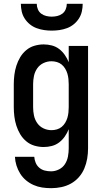

<svg xmlns="http://www.w3.org/2000/svg" viewBox="-20 -760 540 1003"><path d="M247 223Q223 223 200 219.5Q177 216 155.5 206.5Q134 197 116 182Q98 167 85.5 147Q73 127 66 104.5Q59 82 58 59H159Q160 75 166.5 90.5Q173 106 185.5 116.5Q198 127 214 131Q230 135 247 135Q268 135 288 125Q308 115 319.5 97Q331 79 335 57.5Q339 36 339 15V-85Q331 -65 318.5 -47Q306 -29 289 -16Q272 -3 251 2.5Q230 8 208 8Q184 8 160 1Q136 -6 117 -22Q98 -38 85.5 -59Q73 -80 65.5 -103.5Q58 -127 55 -151.5Q52 -176 52 -200V-320Q52 -344 55 -368.5Q58 -393 65.5 -416.5Q73 -440 85.5 -461Q98 -482 117 -498Q136 -514 160 -521Q184 -528 208 -528Q230 -528 251 -522.5Q272 -517 289 -504Q306 -491 318.5 -473Q331 -455 339 -435V-520H440V15Q440 42 435.5 68.5Q431 95 420.5 120Q410 145 392 165.5Q374 186 350.5 199Q327 212 300.5 217.5Q274 223 247 223ZM249 -80Q263 -80 277 -84Q291 -88 302 -97Q313 -106 320.5 -118.5Q328 -131 332 -144.5Q336 -158 337.5 -172Q339 -186 339 -200V-320Q339 -334 337.5 -348Q336 -362 332 -375.5Q328 -389 320.5 -401.5Q313 -414 302 -423Q291 -432 277 -436Q263 -440 249 -440Q227 -440 207 -430.5Q187 -421 174.5 -403Q162 -385 157.5 -363.5Q153 -342 153 -320V-200Q153 -178 157.5 -156.5Q162 -135 174.5 -117Q187 -99 207 -89.5Q227 -80 249 -80ZM250 -600Q230 -600 210 -603Q190 -606 171 -613Q152 -620 136 -633Q120 -646 109 -663Q98 -680 93.5 -700Q89 -720 89 -740H172Q172 -725 178 -711Q184 -697 195.5 -688.5Q207 -680 221.5 -676.5Q236 -673 250 -673Q265 -673 279.5 -676.5Q294 -680 305.5 -688.5Q317 -697 323 -711Q329 -725 329 -740H412Q412 -720 407.5 -700Q403 -680 392 -663Q381 -646 365 -633Q349 -620 330 -613Q311 -606 291 -603Q271 -600 250 -600Z"/></svg>

Font: Iosevka Custom Semibold
Style: Regular
Weight: 600
Designer: Belleve Invis
Foundry: Belleve Invis
Version: Version 27.0.2; ttfautohint (v1.8.4)